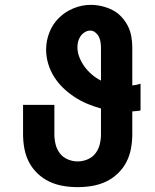

<svg xmlns="http://www.w3.org/2000/svg" viewBox="-20 -763 640 791"><path d="M300 8Q270 8 240.5 3Q211 -2 184 -14.5Q157 -27 135 -48Q113 -69 99.5 -95Q86 -121 80.5 -150.5Q75 -180 75 -210V-331H204V-210Q204 -189 209 -168.5Q214 -148 226.5 -131.5Q239 -115 259 -106.5Q279 -98 300 -98Q321 -98 341 -106.5Q361 -115 373.5 -131.5Q386 -148 391 -168.5Q396 -189 396 -210V-316Q367 -324 339.5 -335.5Q312 -347 287 -363.5Q262 -380 240.5 -400.5Q219 -421 203 -446.5Q187 -472 178.5 -500.5Q170 -529 170 -559Q170 -595 183.5 -629.5Q197 -664 223 -689.5Q249 -715 283.5 -729Q318 -743 354 -743Q377 -743 400 -737.5Q423 -732 443.5 -721.5Q464 -711 480 -694Q496 -677 506.5 -656.5Q517 -636 521 -613Q525 -590 525 -567V-411Q534 -412 542 -413.5Q550 -415 559 -418V-308Q550 -306 542 -305.5Q534 -305 525 -304V-210Q525 -180 519.5 -150.5Q514 -121 500.5 -95Q487 -69 465 -48Q443 -27 416 -14.5Q389 -2 359.5 3Q330 8 300 8ZM396 -431V-567Q396 -579 394 -590.5Q392 -602 387 -612Q382 -622 372.5 -629.5Q363 -637 352 -637Q340 -637 329.5 -630.5Q319 -624 312 -614Q305 -604 302 -592.5Q299 -581 299 -569Q299 -547 307.5 -526Q316 -505 329 -487.5Q342 -470 359 -455.5Q376 -441 396 -431Z"/></svg>

Font: Iosevka Slab Heavy Extended
Style: Regular
Weight: 900
Width: 7
Monospace: yes
Designer: Belleve Invis
Foundry: Belleve Invis
Version: Version 11.1.0; ttfautohint (v1.8.3)